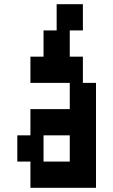

<svg xmlns="http://www.w3.org/2000/svg" viewBox="-20 -1020 540 915"><path d="M125 -250H62.5V-375H125V-500H312.5V-625H125V-750H187.5V-875H250V-1000H375V-875H312.5V-750H375V-625H437.5V-125H125ZM187.5 -250H312.5V-375H187.5Z"/></svg>

Font: Amiga Topaz Unicode Rus
Style: Regular
Weight: 400
Designer: dMG of Trueschool and Divine Stylers
Foundry: dMG of Trueschool and Divine Stylers
Version: Version 1.1